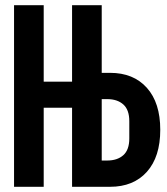

<svg xmlns="http://www.w3.org/2000/svg" viewBox="-20 -718 640 738"><path d="M257 -304H148V0H34V-698H148V-404H257V-698H371V-438H403Q493 -438 544.5 -380.5Q596 -323 596 -219Q596 -115 544.5 -57.5Q493 0 403 0H257ZM392 -101Q431 -101 454 -121.5Q477 -142 477 -186V-252Q477 -296 454 -316.5Q431 -337 392 -337H371V-101Z"/></svg>

Font: IBM Plex Mono SmBld
Style: Regular
Weight: 600
Monospace: yes
Designer: Mike Abbink, Paul van der Laan, Pieter van Rosmalen
Foundry: Bold Monday
Version: Version 2.3